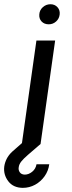

<svg xmlns="http://www.w3.org/2000/svg" viewBox="-116 -696 347 928"><path d="M60 -500H150.5L80 0H-10.5ZM119.5 -578.5Q98 -578.5 85 -592.2Q72 -606 74 -627Q75.5 -647.5 91.2 -661.5Q107 -675.5 128 -675.5Q148.5 -675.5 161.5 -661.5Q174.5 -647.5 172.5 -627Q170.5 -606 155.2 -592.2Q140 -578.5 119.5 -578.5ZM-6 212Q-52 211.5 -76 180Q-100 148.5 -95.5 109.5Q-93 90.5 -83.8 72Q-74.5 53.5 -57.5 37.5L38 -46.5L80 0Q42.5 32 19.8 51.8Q-3 71.5 -13.5 85Q-24 98.5 -25.5 112.5Q-28 125.5 -20.5 136.5Q-13 147.5 3.5 148Q22.5 148 39.5 134.2Q56.5 120.5 60.5 98H122Q118 129.5 99.8 155.5Q81.5 181.5 53.8 196.8Q26 212 -6 212Z"/></svg>

Font: Urbanist Medium
Style: Italic
Weight: 500
Italic angle: -8°
Designer: Corey Hu
Foundry: Corey Hu
Version: Version 1.330; ttfautohint (v1.8.4.7-5d5b)